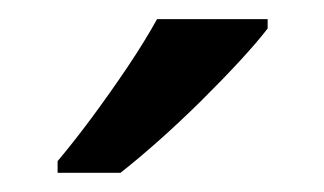

<svg xmlns="http://www.w3.org/2000/svg" viewBox="-20 -786 338 200"><path d="M258.8 -766.1V-756.3Q248 -742.2 229.7 -722.4Q211.4 -702.6 189.5 -680.9Q167.5 -659.2 145.5 -639.6Q123.5 -620.1 105.5 -606H40V-618.2Q55.7 -636.7 75 -662.6Q94.2 -688.5 112.8 -716.1Q131.3 -743.7 143.6 -766.1Z"/></svg>

Font: Open Sans Medium
Style: Regular
Weight: 500
Designer: Monotype Design Team
Foundry: Monotype Imaging Inc.
Version: Version 3.000